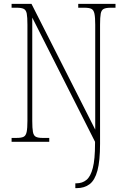

<svg xmlns="http://www.w3.org/2000/svg" viewBox="-20 -734 651 994"><path d="M370 240V215H376Q406 215 427.5 197.5Q449 180 460.5 135.5Q472 91 472 9V0L147 -643V-108Q147 -70 150.5 -51Q154 -32 165.5 -26Q177 -20 199 -20H235V0H40V-20H66Q91 -20 102.5 -26Q114 -32 118 -51Q122 -70 122 -108V-606Q122 -645 118.5 -663.5Q115 -682 103 -688Q91 -694 67 -694H40V-714H143L473 -63V-606Q473 -644 469 -663Q465 -682 453.5 -688Q442 -694 417 -694H385V-714H578V-694H554Q529 -694 517 -688Q505 -682 501.5 -663.5Q498 -645 498 -606V11Q498 99 484.5 149Q471 199 444 219.5Q417 240 377 240Z"/></svg>

Font: Noto Serif Tamil Condensed Thin
Style: Italic
Weight: 100
Width: 3
Italic angle: -12°
Designer: Indian Type Foundry, Tom Grace, and the Monotype Design Team
Foundry: Monotype Imaging Inc.
Version: Version 2.003; ttfautohint (v1.8.4.7-5d5b)